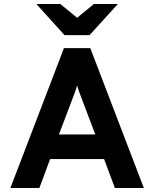

<svg xmlns="http://www.w3.org/2000/svg" viewBox="-20 -941 772 961"><path d="M303 -765 162 -921H282L366 -852L450 -921H570L428 -765ZM501 -145H231L177 0H32L300 -700H432L700 0H555ZM388 -450Q372 -490 366 -513Q360 -490 344 -450L275 -268H457Z"/></svg>

Font: OVRPSS Recut ExtraBold
Style: Regular
Weight: 800
Designer: Giant Group
Foundry: Giant Group
Version: Version 1.001;hotconv 1.0.109;makeotfexe 2.5.65596